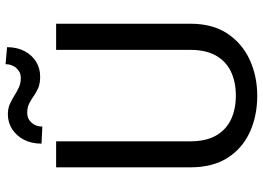

<svg xmlns="http://www.w3.org/2000/svg" viewBox="-147 -785 942 688"><g transform="rotate(-90 324.0 -441.0)"><path d="M489.3 -710.9H583V-230Q583 -149.9 547.4 -96.7Q511.7 -43.5 452.9 -16.8Q394 9.8 325.2 9.8Q252.9 9.8 194.6 -16.8Q136.2 -43.5 102.3 -96.7Q68.4 -149.9 68.4 -230V-710.9H161.6V-230Q161.6 -174.3 182.1 -138.2Q202.6 -102.1 239.5 -84.5Q276.4 -66.9 325.2 -66.9Q374.5 -66.9 411.4 -84.5Q448.2 -102.1 468.8 -138.2Q489.3 -174.3 489.3 -230ZM438 -892.1 499 -886.7Q499 -851.1 484.9 -824.2Q470.7 -797.4 447 -782.7Q423.3 -768.1 393.6 -768.1Q368.7 -768.1 352.5 -775.1Q336.4 -782.2 323.7 -791.3Q311 -800.3 297.1 -807.4Q283.2 -814.5 262.7 -814.5Q242.2 -814.5 228.3 -798.8Q214.4 -783.2 214.4 -760.3L153.3 -763.2Q153.3 -798.8 167.2 -825.9Q181.2 -853 205.1 -868.4Q229 -883.8 258.3 -883.8Q279.3 -883.8 295.2 -876.7Q311 -869.6 325.2 -860.6Q339.4 -851.6 354.5 -844.5Q369.6 -837.4 389.2 -837.4Q409.7 -837.4 423.8 -853.3Q438 -869.1 438 -892.1Z"/></g></svg>

Font: Vazirmatn
Style: Regular
Weight: 400
Designer: Saber Rastikerdar
Foundry: Saber Rastikerdar
Version: Version 33.003;September 2, 2022;FontCreator 14.0.0.2862 64-